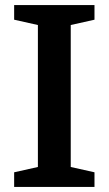

<svg xmlns="http://www.w3.org/2000/svg" viewBox="-20 -740 430 760"><path d="M260 -641V-79L354 -58V0H36V-58L130 -79V-641L36 -662V-720H354V-662Z"/></svg>

Font: Domine
Style: Bold
Weight: 700
Designer: Pablo Impallari, Rodrigo Fuenzalida, Brenda Gallo
Foundry: Pablo Impallari, Rodrigo Fuenzalida, Brenda Gallo
Version: Version 2.000